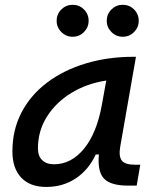

<svg xmlns="http://www.w3.org/2000/svg" viewBox="-20 -755 626 786"><path d="M169.4 10.3Q103 10.3 66.9 -27.8Q30.8 -65.9 30.8 -135.3Q30.8 -223.1 68.1 -294.7Q105.5 -366.2 172.9 -417Q240.2 -467.8 330.6 -495.1Q420.9 -522.5 526.9 -522.5H536.6L472.2 -154.8Q465.3 -115.7 478.3 -98.1Q491.2 -80.6 534.2 -80.6H554.2L539.6 4.9H504.9Q433.1 4.9 405.8 -23.9Q378.4 -52.7 384.8 -122.6H372.1Q342.3 -59.1 289.8 -24.4Q237.3 10.3 169.4 10.3ZM201.2 -82.5Q271.5 -82.5 323.7 -146Q376 -209.5 397 -325.7L415 -425.3Q335 -413.1 271.7 -374.3Q208.5 -335.4 171.9 -277.1Q135.3 -218.8 135.3 -147.5Q135.3 -116.2 152.6 -99.4Q169.9 -82.5 201.2 -82.5ZM277.3 -604.5Q250.5 -604.5 231.2 -623.8Q211.9 -643.1 211.9 -669.9Q211.9 -697.3 231.2 -716.3Q250.5 -735.4 277.3 -735.4Q304.7 -735.4 323.7 -716.3Q342.8 -697.3 342.8 -669.9Q342.8 -643.1 323.7 -623.8Q304.7 -604.5 277.3 -604.5ZM482.4 -604.5Q455.6 -604.5 436.3 -623.8Q417 -643.1 417 -669.9Q417 -697.3 436.3 -716.3Q455.6 -735.4 482.4 -735.4Q509.8 -735.4 528.8 -716.3Q547.9 -697.3 547.9 -669.9Q547.9 -643.1 528.8 -623.8Q509.8 -604.5 482.4 -604.5Z"/></svg>

Font: Cascadia Mono PL
Style: Italic
Weight: 400
Italic angle: -10°
Monospace: yes
Designer: Aaron Bell
Foundry: Saja Typeworks
Version: Version 2404.023; ttfautohint (v1.8.4)